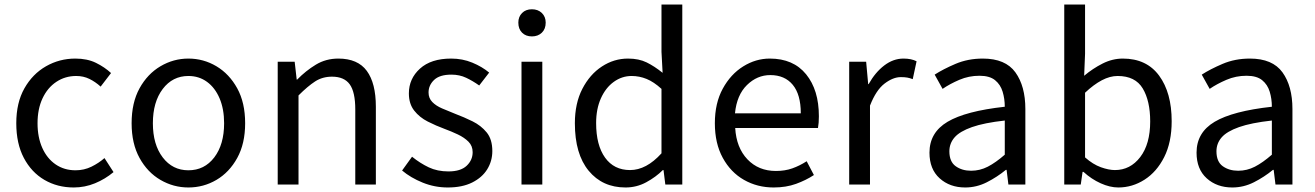

<svg xmlns="http://www.w3.org/2000/svg" viewBox="-20 -816 5815 849"><path d="M306 13Q234 13 176.5 -20.5Q119 -54 85.5 -117.5Q52 -181 52 -271Q52 -362 88 -425.5Q124 -489 183.5 -523Q243 -557 313 -557Q366 -557 404.5 -538Q443 -519 471 -493L425 -433Q402 -454 375.5 -467Q349 -480 317 -480Q268 -480 229 -454Q190 -428 168 -381Q146 -334 146 -271Q146 -209 167 -162Q188 -115 226 -89Q264 -63 314 -63Q352 -63 384.5 -79Q417 -95 442 -117L482 -55Q445 -24 400 -5.5Q355 13 306 13Z M813 13Q747 13 689.5 -20.5Q632 -54 597 -117.5Q562 -181 562 -271Q562 -362 597 -425.5Q632 -489 689.5 -523Q747 -557 813 -557Q880 -557 937 -523Q994 -489 1029 -425.5Q1064 -362 1064 -271Q1064 -181 1029 -117.5Q994 -54 937 -20.5Q880 13 813 13ZM813 -63Q884 -63 927.5 -120Q971 -177 971 -271Q971 -334 951 -381Q931 -428 895.5 -454Q860 -480 813 -480Q743 -480 699.5 -422.5Q656 -365 656 -271Q656 -177 699.5 -120Q743 -63 813 -63Z M1208 0V-543H1283L1292 -464H1294Q1332 -503 1376.5 -530Q1421 -557 1476 -557Q1562 -557 1602 -502.5Q1642 -448 1642 -344V0H1551V-332Q1551 -409 1526.5 -443Q1502 -477 1448 -477Q1406 -477 1373.5 -456Q1341 -435 1300 -394V0Z M1960 13Q1902 13 1849 -8.5Q1796 -30 1758 -62L1802 -123Q1838 -94 1876 -76Q1914 -58 1963 -58Q2017 -58 2043.5 -83Q2070 -108 2070 -143Q2070 -171 2051.5 -189.5Q2033 -208 2004.5 -221.5Q1976 -235 1946 -246Q1908 -260 1871.5 -278.5Q1835 -297 1811.5 -327Q1788 -357 1788 -403Q1788 -468 1837 -512.5Q1886 -557 1975 -557Q2025 -557 2068.5 -539Q2112 -521 2143 -495L2099 -438Q2071 -458 2041.5 -472Q2012 -486 1976 -486Q1924 -486 1899.5 -462.5Q1875 -439 1875 -407Q1875 -382 1891.5 -365Q1908 -348 1935 -336.5Q1962 -325 1992 -313Q2032 -298 2069.5 -279.5Q2107 -261 2132 -230.5Q2157 -200 2157 -148Q2157 -104 2134.5 -67.5Q2112 -31 2068 -9Q2024 13 1960 13Z M2286 0V-543H2378V0ZM2332 -655Q2305 -655 2288.5 -671.5Q2272 -688 2272 -716Q2272 -742 2288.5 -758.5Q2305 -775 2332 -775Q2359 -775 2376 -758.5Q2393 -742 2393 -716Q2393 -688 2376 -671.5Q2359 -655 2332 -655Z M2746 13Q2644 13 2583 -61Q2522 -135 2522 -271Q2522 -359 2555 -423Q2588 -487 2641.5 -522Q2695 -557 2757 -557Q2805 -557 2839.5 -540Q2874 -523 2910 -494L2905 -587V-796H2997V0H2922L2914 -64H2911Q2880 -33 2837.5 -10Q2795 13 2746 13ZM2766 -64Q2838 -64 2905 -138V-423Q2871 -454 2839 -467Q2807 -480 2773 -480Q2730 -480 2694 -454Q2658 -428 2637 -381Q2616 -334 2616 -272Q2616 -174 2655.5 -119Q2695 -64 2766 -64Z M3401 13Q3329 13 3270 -20.5Q3211 -54 3176 -118Q3141 -182 3141 -271Q3141 -360 3176 -424Q3211 -488 3266.5 -522.5Q3322 -557 3384 -557Q3488 -557 3544.5 -487.5Q3601 -418 3601 -302Q3601 -287 3600 -274Q3599 -261 3597 -250H3231Q3236 -163 3285 -111.5Q3334 -60 3411 -60Q3451 -60 3483.5 -71.5Q3516 -83 3547 -103L3579 -42Q3544 -19 3500 -3Q3456 13 3401 13ZM3230 -315H3521Q3521 -398 3485.5 -441Q3450 -484 3386 -484Q3328 -484 3283 -440Q3238 -396 3230 -315Z M3735 0V-543H3810L3819 -444H3821Q3850 -496 3890 -526.5Q3930 -557 3975 -557Q4010 -557 4033 -545L4016 -466Q4003 -471 3991.5 -473Q3980 -475 3963 -475Q3929 -475 3891.5 -446.5Q3854 -418 3827 -349V0Z M4248 13Q4180 13 4135 -27.5Q4090 -68 4090 -141Q4090 -230 4170 -277.5Q4250 -325 4423 -344Q4423 -379 4413.5 -410.5Q4404 -442 4380 -461.5Q4356 -481 4311 -481Q4264 -481 4222 -463Q4180 -445 4148 -423L4113 -486Q4150 -510 4205 -533.5Q4260 -557 4326 -557Q4426 -557 4470 -496Q4514 -435 4514 -334V0H4439L4431 -65H4428Q4389 -33 4343.5 -10Q4298 13 4248 13ZM4274 -61Q4313 -61 4348 -79Q4383 -97 4423 -132V-283Q4332 -273 4278 -254Q4224 -235 4201 -208.5Q4178 -182 4178 -147Q4178 -101 4206 -81Q4234 -61 4274 -61Z M4925 13Q4888 13 4847 -5.5Q4806 -24 4771 -56H4767L4759 0H4686V-796H4778V-578L4774 -481Q4812 -513 4855.5 -535Q4899 -557 4945 -557Q5050 -557 5105.5 -481.5Q5161 -406 5161 -280Q5161 -187 5128 -121.5Q5095 -56 5041 -21.5Q4987 13 4925 13ZM4910 -64Q4978 -64 5022 -121.5Q5066 -179 5066 -279Q5066 -370 5033 -425Q5000 -480 4922 -480Q4888 -480 4852 -461Q4816 -442 4778 -406V-120Q4813 -89 4848 -76.5Q4883 -64 4910 -64Z M5429 13Q5361 13 5316 -27.5Q5271 -68 5271 -141Q5271 -230 5351 -277.5Q5431 -325 5604 -344Q5604 -379 5594.5 -410.5Q5585 -442 5561 -461.5Q5537 -481 5492 -481Q5445 -481 5403 -463Q5361 -445 5329 -423L5294 -486Q5331 -510 5386 -533.5Q5441 -557 5507 -557Q5607 -557 5651 -496Q5695 -435 5695 -334V0H5620L5612 -65H5609Q5570 -33 5524.5 -10Q5479 13 5429 13ZM5455 -61Q5494 -61 5529 -79Q5564 -97 5604 -132V-283Q5513 -273 5459 -254Q5405 -235 5382 -208.5Q5359 -182 5359 -147Q5359 -101 5387 -81Q5415 -61 5455 -61Z"/></svg>

Font: Chocolate Classical Sans
Style: Regular
Weight: 400
Designer: 田海東、宇文滿月
Foundry: Moonlit Owen
Version: Version 1.001